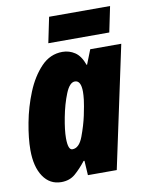

<svg xmlns="http://www.w3.org/2000/svg" viewBox="-83 -789 664 859"><g transform="rotate(-10 248.5 -359.0)"><path d="M200 -126Q180 -126 180 -180Q180 -216 191 -273.5Q202 -331 220.5 -377Q239 -423 263 -423Q291 -423 291 -371Q291 -357 288.5 -335Q286 -313 276 -265Q267 -223 249 -174.5Q231 -126 200 -126ZM126 10Q164 10 189.5 -12Q215 -34 240 -66H244L248 0H379L497 -553H356L330 -487H328Q313 -529 287.5 -546Q262 -563 231 -563Q175 -563 134 -520Q93 -477 66.5 -412Q40 -347 27 -277.5Q14 -208 14 -155Q14 -79 44 -34.5Q74 10 126 10ZM176 -612 200 -728H477L453 -612Z"/></g></svg>

Font: Noto Sans Display Condensed Black
Style: Italic
Weight: 900
Width: 3
Italic angle: -192°
Designer: Monotype Design Team
Foundry: Monotype Imaging Inc.
Version: Version 1.900